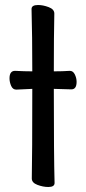

<svg xmlns="http://www.w3.org/2000/svg" viewBox="-20 -731 344 767"><path d="M173 16Q152 16 129.5 7.5Q107 -1 107 -18Q109 -107 109 -376L45 -373Q31 -373 24.5 -388Q18 -403 18 -418Q18 -448 40 -448Q78 -446 109 -446Q109 -589 106 -695Q106 -711 132 -711Q152 -711 174.5 -702.5Q197 -694 197 -677Q195 -588 195 -446Q231 -446 259 -448Q272 -448 279 -433.5Q286 -419 286 -404Q286 -374 265 -374L195 -376Q195 -106 198 0Q198 16 173 16Z"/></svg>

Font: LXGW WenKai Medium
Style: Regular
Weight: 500
Designer: LXGW / Fontworks Inc.
Foundry: LXGW / Fontworks Inc.
Version: Version 1.501; October 10, 2024